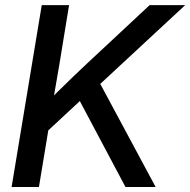

<svg xmlns="http://www.w3.org/2000/svg" viewBox="-20 -748 761 768"><path d="M134.3 -190.4 152.8 -322.8Q183.1 -353.5 212.6 -382.8Q242.2 -412.1 272.5 -441.2Q302.7 -470.2 334 -499.5L578.6 -727.5H720.7L355 -388.2L347.7 -388.7ZM26.4 0 147 -727.5H256.3L217.8 -492.2L189.5 -327.6L181.2 -274.9L135.7 0ZM481.9 0 291.5 -358.4 364.7 -442.9 602.5 0Z"/></svg>

Font: Inter 28pt Medium
Style: Italic
Weight: 500
Italic angle: -9.3988°
Designer: Rasmus Andersson
Foundry: rsms
Version: Version 4.001;git-66647c0bb